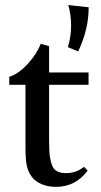

<svg xmlns="http://www.w3.org/2000/svg" viewBox="-20 -726 399 758"><path d="M248 -540Q260.7 -582 260.7 -623.5Q260.7 -668.9 249.5 -706.1L330.1 -697.3Q330.1 -609.9 288.6 -522.9ZM201.2 11.7Q168.9 11.7 144 1Q119.1 -9.8 106 -27.3Q91.8 -45.9 86.2 -70.1Q80.6 -94.2 80.6 -143.1V-391.1H16.6V-422.9Q52.7 -433.6 89.4 -473.6Q126 -513.7 140.6 -553.2L173.8 -543.9V-439.9H329.6V-391.1H173.8V-177.2Q173.8 -128.4 177 -107.2Q180.2 -85.9 187 -69.8Q199.2 -42.5 240.7 -42.5Q280.8 -42.5 311.5 -67.4L326.2 -52.7Q278.3 11.7 201.2 11.7Z"/></svg>

Font: Elstob 10pt Medium
Style: Regular
Weight: 500
Designer: Peter S. Baker
Version: Version 1.015